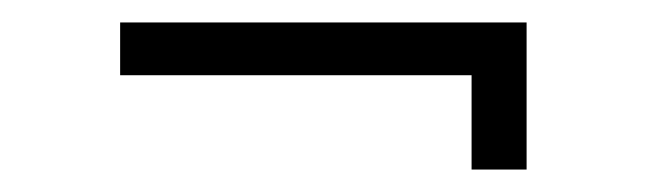

<svg xmlns="http://www.w3.org/2000/svg" viewBox="-20 -284 575 171"><path d="M87 -264H449V-133H400V-217H87Z"/></svg>

Font: Synthetic Light
Style: Regular
Weight: 300
Designer: Santiago Orozco
Foundry: Typemade
Version: Version 2.000; ttfautohint (v1.8.4.7-5d5b)